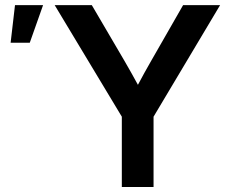

<svg xmlns="http://www.w3.org/2000/svg" viewBox="-20 -748 907 768"><path d="M467.3 0V-281.2L198.7 -727.5H347.2L478.5 -503.4Q492.2 -480 505.4 -456.3Q518.6 -432.6 531.7 -408.7Q544.4 -432.6 557.4 -456.3Q570.3 -480 584 -503.4L712.4 -727.5H860.4L594.2 -281.2V0ZM22.5 -577.1 40 -727.5H152.3L99.1 -577.1Z"/></svg>

Font: Inter Display SemiBold
Style: Regular
Weight: 600
Designer: Rasmus Andersson
Foundry: rsms
Version: Version 4.001;git-9221beed3